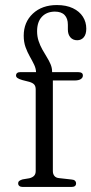

<svg xmlns="http://www.w3.org/2000/svg" viewBox="-20 -741 362 761"><path d="M189.5 -63Q189.5 -51 195.8 -43.5Q202 -36 214.5 -35L263.5 -29.5Q272.5 -29 277 -24.8Q281.5 -20.5 281.5 -14Q281.5 0 263 0H70Q61.5 0 56.8 -3.8Q52 -7.5 52 -14Q52 -20.5 56.5 -24Q61 -27.5 69.5 -30L96.5 -34.5Q108.5 -37.5 115 -44.2Q121.5 -51 121.5 -63V-386.5Q121.5 -398.5 116.2 -405.2Q111 -412 96.5 -416.5L69 -423.5Q55 -427.5 49.2 -431.8Q43.5 -436 43.5 -442Q43.5 -448 47.5 -451.5Q51.5 -455 59 -455H141L123 -433.5V-452Q123 -468.5 115.5 -484.2Q108 -500 98.2 -517Q88.5 -534 81.2 -554.2Q74 -574.5 74 -599.5Q74 -653 110.2 -687Q146.5 -721 205.5 -721Q242.5 -721 268.8 -708.5Q295 -696 308.5 -674.8Q322 -653.5 322 -627.5Q322 -605 312 -593.2Q302 -581.5 286 -581.5Q269 -581.5 259 -593Q249 -604.5 249 -624V-643Q249 -668 236 -681.5Q223 -695 197 -695Q164.5 -694.5 145.8 -674.2Q127 -654 127 -617Q127 -596.5 133 -578.5Q139 -560.5 147.8 -544.8Q156.5 -529 165.5 -514.8Q174.5 -500.5 180.5 -486.2Q186.5 -472 186.5 -457V-438L175 -455H290.5Q299.5 -455 304 -451.8Q308.5 -448.5 308.5 -441.5Q308.5 -433 300.2 -427.5Q292 -422 275 -422H189.5Z"/></svg>

Font: Fraunces 48pt Soft Wonky Light
Style: Regular
Weight: 300
Version: Version 1.000;[b76b70a41]